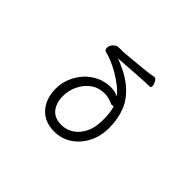

<svg xmlns="http://www.w3.org/2000/svg" viewBox="-140 -987 1280 1280"><g transform="rotate(45 500.0 -347.0)"><path d="M687 -712Q699 -712 709.5 -693Q720 -674 720 -660Q720 -645 709 -645Q690 -645 660.5 -643.5Q631 -642 606 -640L426 -628Q455 -618 501 -595.5Q547 -573 587 -541Q658 -483 685.5 -412.5Q713 -342 713 -261Q713 -177 679.5 -114.5Q646 -52 591.5 -17Q537 18 472 18Q378 18 326.5 -41Q275 -100 275 -194Q275 -244 294 -291Q313 -338 347 -376Q381 -414 428.5 -436.5Q476 -459 533 -459Q569 -459 600 -442Q579 -470 546 -496Q513 -522 475.5 -544Q438 -566 403 -580.5Q368 -595 342 -601Q324 -604 324 -625Q324 -648 340.5 -664.5Q357 -681 370 -682Q391 -684 406 -683.5Q421 -683 443 -685L602 -700Q625 -702 646.5 -705.5Q668 -709 685 -712ZM646 -275Q646 -304 643 -331Q640 -358 631 -383Q625 -379 617 -379Q615 -379 612 -379.5Q609 -380 607 -381Q590 -389 571 -394.5Q552 -400 531 -400Q471 -400 429.5 -368.5Q388 -337 366 -289.5Q344 -242 344 -194Q344 -127 376 -87Q408 -47 474 -47Q517 -47 555.5 -70.5Q594 -94 619.5 -141Q645 -188 646 -257Z"/></g></svg>

Font: Moon Stars Kai T
Style: Regular
Weight: 400
Designer: GuiWonder
Version: Version 1.101